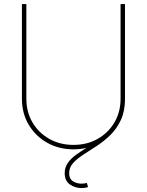

<svg xmlns="http://www.w3.org/2000/svg" viewBox="-20 -748 746 975"><path d="M353 10.3Q278.8 10.3 219.5 -23.2Q160.2 -56.6 125.7 -114.7Q91.3 -172.9 91.3 -246.6V-727.5H113.8V-246.6Q113.8 -179.2 145 -126.2Q176.3 -73.2 230.5 -42.7Q284.7 -12.2 353 -12.2Q421.9 -12.2 475.8 -42.7Q529.8 -73.2 561 -126.2Q592.3 -179.2 592.3 -246.6V-727.5H614.7V-246.6Q614.7 -172.9 580.6 -114.7Q546.4 -56.6 487.1 -23.2Q427.7 10.3 353 10.3ZM394.5 207Q359.9 207 334.2 188.2Q308.6 169.4 308.6 131.3Q308.6 102.1 324.2 79.6Q339.8 57.1 365.7 38.3Q391.6 19.5 422.6 1Q453.6 -17.6 484.6 -39.6Q515.6 -61.5 541.5 -90.1Q567.4 -118.7 583 -156.7Q598.6 -194.8 598.6 -246.6H614.7Q614.7 -184.1 594.2 -139.6Q573.7 -95.2 541.5 -63.5Q509.3 -31.7 472.9 -7.8Q436.5 16.1 404.3 36.6Q372.1 57.1 351.6 79.6Q331.1 102.1 331.1 131.3Q331.1 159.7 349.9 172.1Q368.7 184.6 394.5 184.6Q402.3 184.6 408.7 183.6Q415 182.6 420.9 180.7L427.2 201.7Q419.4 204.6 411.6 205.8Q403.8 207 394.5 207Z"/></svg>

Font: Inter 18pt Thin
Style: Regular
Weight: 250
Designer: Rasmus Andersson
Foundry: rsms
Version: Version 4.001;git-66647c0bb